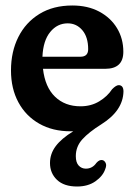

<svg xmlns="http://www.w3.org/2000/svg" viewBox="-20 -469 490 699"><path d="M363 147Q354.5 172 327.5 191Q300.5 210 260.5 210Q213 210 187.5 185.8Q162 161.5 162 124.5Q162 91 182.8 63.2Q203.5 35.5 246.5 9Q241.5 9 237 9Q171.5 9 122.8 -18.8Q74 -46.5 47 -96.5Q20 -146.5 20 -212.5Q20 -281 46.8 -334.2Q73.5 -387.5 123.5 -418.2Q173.5 -449 243.5 -449Q299.5 -449 341.2 -426.8Q383 -404.5 406 -366.5Q429 -328.5 429 -280.5Q429 -218.5 363 -218.5H136.5Q144 -152 180.2 -117Q216.5 -82 273 -82Q311.5 -82 341.2 -100Q371 -118 388 -144Q403 -159.5 413 -159Q429.5 -158 429.5 -136Q428 -66 349 -16.5Q303.5 12 279.8 38.2Q256 64.5 256 99.5Q256 122.5 266.5 133.8Q277 145 292.5 145Q316.5 145 331 124Q342.5 111 353.5 114Q360 115.5 364.5 124Q369 132.5 363 147ZM226.5 -384Q188.5 -384 162.8 -352.5Q137 -321 134.5 -262.5H273Q301 -262.5 301 -290Q301 -334 279.8 -359Q258.5 -384 226.5 -384Z"/></svg>

Font: Fraunces 144pt S100 SemiBold
Style: Regular
Weight: 600
Version: Version 1.000; ttfautohint (v1.8.3)